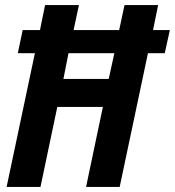

<svg xmlns="http://www.w3.org/2000/svg" viewBox="-20 -734 687 754"><path d="M6 0 117 -525H50L69 -616H137L157 -714H290L269 -616H448L469 -714H601L581 -616H647L627 -525H561L450 0H318L384 -314H205L139 0ZM229 -424H407L429 -525H249Z"/></svg>

Font: Noto Sans Condensed
Style: Bold Italic
Weight: 700
Width: 3
Italic angle: -12°
Designer: Monotype Design Team
Foundry: Monotype Imaging Inc.
Version: Version 2.013; ttfautohint (v1.8.4.7-5d5b)